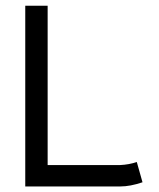

<svg xmlns="http://www.w3.org/2000/svg" viewBox="-20 -654 558 675"><path d="M68.8 1.5V-633.8H147.5V-73.7H401.9Q434.1 -75.2 460.9 -84.5L481 -13.2Q438 1.5 402.8 1.5Z"/></svg>

Font: FantasqueSansM Nerd Font
Style: Regular
Weight: 400
Monospace: yes
Designer: Jany Belluz
Version: Version 1.8.0 ; ttfautohint (v1.8.2);Nerd Fonts 3.4.0